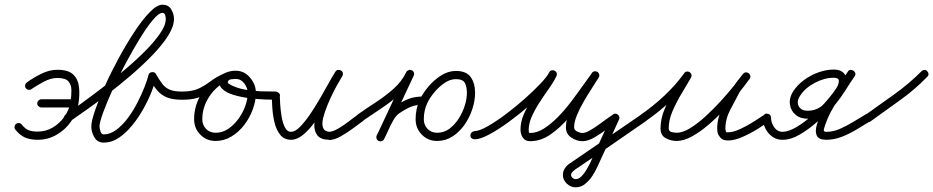

<svg xmlns="http://www.w3.org/2000/svg" viewBox="-20 -580 3986 820"><path d="M157 -121Q150 -121 144.5 -126Q139 -131 139 -138Q139 -145 144.5 -150.5Q150 -156 157 -156Q192 -156 226.5 -156Q261 -156 296 -156Q296 -156 296 -156Q296 -156 296 -156Q303 -156 308 -150.5Q313 -145 313 -138Q313 -131 308 -126Q303 -121 296 -121Q261 -121 226.5 -121Q192 -121 157 -121Q157 -121 157 -121Q157 -121 157 -121ZM90 -204Q86 -210 87.5 -217Q89 -224 95 -228Q122 -248 156.5 -265Q191 -282 225 -282Q272 -282 293 -261.5Q314 -241 317.5 -208Q321 -175 315 -137Q308 -96 283 -60.5Q258 -25 221 -4Q184 17 141 17Q110 17 87.5 7.5Q65 -2 46 -26Q46 -26 46 -26Q46 -26 46 -26Q41 -32 42 -39Q43 -46 48 -51Q54 -55 61 -54.5Q68 -54 73 -48Q87 -30 102 -24Q117 -18 141 -18Q176 -18 205.5 -35.5Q235 -53 255 -81.5Q275 -110 281 -143Q285 -170 285 -193.5Q285 -217 272.5 -232Q260 -247 225 -247Q197 -247 167 -231Q137 -215 115 -200Q109 -195 101.5 -196.5Q94 -198 90 -204Z M257 -67Q252 -73 253.5 -80Q255 -87 261 -91Q284 -107 323.5 -135.5Q363 -164 411.5 -201Q460 -238 508.5 -278.5Q557 -319 597.5 -359.5Q638 -400 663 -436Q688 -472 688 -499Q688 -505 685.5 -515Q683 -525 674 -525Q658 -525 632.5 -494.5Q607 -464 577 -415Q547 -366 516.5 -309Q486 -252 461 -197Q436 -142 420.5 -99.5Q405 -57 405 -40Q405 -32 409 -19Q413 -6 423 -6Q450 -6 476 -25Q502 -44 525 -74.5Q548 -105 566 -140Q584 -175 596.5 -206.5Q609 -238 614 -259Q616 -270 629 -272Q641 -273 646 -264Q660 -239 673 -222Q686 -205 705 -197Q724 -189 757 -189Q764 -189 769.5 -183.5Q775 -178 775 -171Q775 -164 769.5 -159Q764 -154 757 -154Q718 -154 693 -164Q668 -174 650.5 -195Q633 -216 616 -246Q613 -251 618 -254.5Q623 -258 630 -259Q637 -260 643 -258Q649 -256 648 -251Q642 -225 627.5 -188.5Q613 -152 592 -114.5Q571 -77 544.5 -44.5Q518 -12 487.5 8.5Q457 29 423 29Q396 29 383 6.5Q370 -16 370 -40Q370 -62 386 -108.5Q402 -155 428.5 -214Q455 -273 488 -333.5Q521 -394 555 -445.5Q589 -497 620 -528.5Q651 -560 674 -560Q699 -560 711 -540.5Q723 -521 723 -499Q723 -467 698 -427.5Q673 -388 631.5 -345Q590 -302 540.5 -259.5Q491 -217 441.5 -179Q392 -141 349.5 -111Q307 -81 281 -63Q275 -58 268 -59.5Q261 -61 257 -67Z M757 -154Q750 -153 745 -158.5Q740 -164 740 -171Q739 -178 744.5 -183Q750 -188 757 -189Q800 -189 826.5 -201Q853 -213 876.5 -231Q900 -249 934 -265Q941 -269 947.5 -266Q954 -263 957 -257Q960 -251 958.5 -244Q957 -237 949 -234Q903 -212 873.5 -167Q844 -122 844 -71Q844 -46 860 -29.5Q876 -13 901 -13Q930 -13 954.5 -29.5Q979 -46 998 -72Q1017 -98 1027.5 -127.5Q1038 -157 1038 -183Q1038 -204 1023.5 -223.5Q1009 -243 986 -243Q980 -243 968 -241.5Q956 -240 954 -232Q954 -232 953 -232Q953 -232 953 -232Q951 -226 957.5 -222Q964 -218 968 -216Q994 -203 1027.5 -197Q1061 -191 1095 -190Q1129 -189 1158 -189Q1158 -189 1158 -189Q1158 -189 1158 -189Q1165 -188 1170.5 -183Q1176 -178 1176 -171Q1175 -164 1170 -158.5Q1165 -153 1158 -154Q1144 -154 1113.5 -155Q1083 -156 1046.5 -160.5Q1010 -165 978 -174.5Q946 -184 928.5 -201Q911 -218 921 -244Q921 -244 921 -244Q920 -244 920 -244Q928 -264 947.5 -271Q967 -278 986 -278Q1023 -278 1048 -248.5Q1073 -219 1073 -183Q1073 -150 1060 -114Q1047 -78 1023.5 -47Q1000 -16 968.5 3Q937 22 901 22Q862 22 835.5 -5Q809 -32 809 -71Q809 -132 844 -186Q879 -240 934 -265Q942 -269 948 -266Q954 -263 957 -257Q960 -251 958.5 -244.5Q957 -238 949 -234Q921 -220 901.5 -206Q882 -192 863 -180Q844 -168 819.5 -161Q795 -154 757 -154Q757 -154 757 -154Q757 -154 757 -154Z M1141 -171H1140Q1140 -178 1145.5 -183Q1151 -188 1158 -188Q1165 -188 1170 -183Q1175 -178 1175 -171Q1175 -160 1176.5 -135.5Q1178 -111 1182.5 -83.5Q1187 -56 1196.5 -36.5Q1206 -17 1223 -17Q1240 -17 1260.5 -37.5Q1281 -58 1303 -90Q1325 -122 1345.5 -157.5Q1366 -193 1383.5 -224.5Q1401 -256 1412 -273Q1417 -281 1424 -281.5Q1431 -282 1436 -279Q1442 -276 1444 -269Q1446 -262 1442 -255Q1439 -249 1427.5 -230Q1416 -211 1402.5 -184Q1389 -157 1377.5 -128.5Q1366 -100 1360 -75.5Q1354 -51 1359.5 -35Q1365 -19 1386 -17Q1386 -17 1385 -17Q1385 -17 1385 -17Q1401 -17 1425.5 -31.5Q1450 -46 1473 -64Q1496 -82 1510 -91Q1510 -91 1510 -91Q1510 -91 1510 -91Q1516 -95 1523 -94Q1530 -93 1534 -87Q1538 -81 1537 -74Q1536 -67 1530 -63Q1512 -50 1486.5 -31Q1461 -12 1434 3Q1407 18 1385 18Q1385 18 1385 17Q1384 17 1384 17Q1349 16 1335 -2.5Q1321 -21 1322.5 -50Q1324 -79 1335 -112Q1346 -145 1361 -177.5Q1376 -210 1390.5 -235.5Q1405 -261 1412 -273Q1416 -280 1423 -281Q1430 -282 1436 -279Q1442 -275 1444 -268.5Q1446 -262 1442 -255Q1428 -233 1409.5 -199Q1391 -165 1369 -127.5Q1347 -90 1323 -57Q1299 -24 1273.5 -3.5Q1248 17 1223 17Q1194 17 1177 -4Q1160 -25 1152.5 -56.5Q1145 -88 1143 -119.5Q1141 -151 1141 -171Q1141 -171 1141 -171Q1141 -171 1141 -171Z M1528 -63Q1522 -58 1515 -59.5Q1508 -61 1504 -67Q1499 -73 1500.5 -80Q1502 -87 1508 -91Q1543 -116 1584 -142.5Q1625 -169 1661 -201Q1697 -233 1715 -272Q1718 -278 1725 -280.5Q1732 -283 1738 -280Q1745 -277 1747.5 -270.5Q1750 -264 1747 -257Q1727 -214 1689.5 -180Q1652 -146 1609 -117.5Q1566 -89 1528 -63Q1528 -63 1528 -63Q1528 -63 1528 -63ZM1738 -280Q1745 -277 1747.5 -270.5Q1750 -264 1747 -257Q1715 -189 1683.5 -121.5Q1652 -54 1621 13Q1621 13 1621 13Q1621 13 1621 13Q1618 20 1611 22.5Q1604 25 1597 22Q1591 19 1588.5 12Q1586 5 1589 -1Q1621 -69 1652.5 -136.5Q1684 -204 1715 -272Q1718 -278 1725 -280.5Q1732 -283 1738 -280ZM1620 14Q1617 21 1610 23Q1603 25 1597 22Q1590 18 1588 11Q1586 4 1589 -2Q1599 -21 1610 -45Q1621 -69 1634.5 -90.5Q1648 -112 1665 -124Q1697 -147 1724.5 -157.5Q1752 -168 1790 -168Q1790 -168 1790 -168Q1790 -168 1790 -168Q1797 -168 1802.5 -162.5Q1808 -157 1808 -150Q1808 -143 1802.5 -138Q1797 -133 1790 -133Q1757 -133 1735 -124Q1713 -115 1685 -96Q1671 -86 1659.5 -66Q1648 -46 1638.5 -24Q1629 -2 1620 14Q1620 14 1620 14Q1620 14 1620 14ZM1847 -13Q1876 -13 1899 -30Q1922 -47 1939 -73.5Q1956 -100 1965 -129Q1974 -158 1974 -183Q1974 -209 1965.5 -225.5Q1957 -242 1927 -242Q1902 -242 1877.5 -225Q1853 -208 1833.5 -184Q1814 -160 1805 -140Q1805 -140 1805 -140Q1805 -140 1805 -140Q1790 -108 1790 -71Q1790 -46 1806 -29.5Q1822 -13 1847 -13ZM1773 -154Q1773 -154 1773 -154Q1773 -154 1773 -154Q1785 -181 1809 -209.5Q1833 -238 1863.5 -257.5Q1894 -277 1927 -277Q1972 -277 1990.5 -250.5Q2009 -224 2009 -183Q2009 -151 1997.5 -115Q1986 -79 1964.5 -48Q1943 -17 1913 2.5Q1883 22 1847 22Q1808 22 1781.5 -5Q1755 -32 1755 -71Q1755 -116 1773 -154Z M1989 -2Q1989 -9 1994 -14Q1999 -19 2006 -20Q2026 -20 2061.5 -40Q2097 -60 2138.5 -91Q2180 -122 2219 -156.5Q2258 -191 2287 -221.5Q2316 -252 2325 -270Q2329 -278 2336 -279.5Q2343 -281 2349 -278Q2354 -275 2357 -268.5Q2360 -262 2356 -254Q2344 -229 2324 -201Q2304 -173 2284.5 -143Q2265 -113 2251.5 -83Q2238 -53 2238 -26Q2238 -23 2238.5 -17.5Q2239 -12 2244 -12Q2273 -12 2303 -31Q2333 -50 2362.5 -80Q2392 -110 2418.5 -145Q2445 -180 2468 -212.5Q2491 -245 2508 -268Q2513 -275 2519.5 -275.5Q2526 -276 2532 -273Q2537 -269 2539 -262.5Q2541 -256 2537 -249Q2524 -228 2506.5 -201Q2489 -174 2472 -144.5Q2455 -115 2443.5 -87Q2432 -59 2432 -36Q2432 -24 2445.5 -18Q2459 -12 2468 -12Q2479 -12 2496.5 -21.5Q2514 -31 2533 -44.5Q2552 -58 2569.5 -71Q2587 -84 2598 -91Q2609 -99 2619 -90Q2629 -81 2624 -70Q2601 -19 2577.5 32Q2554 83 2531 133Q2531 133 2531 133Q2531 133 2531 133Q2523 151 2510 171Q2497 191 2479 205.5Q2461 220 2439 220Q2438 220 2437 219Q2437 219 2438 219Q2438 220 2438 220Q2417 220 2400.5 204Q2384 188 2384 167Q2384 151 2393 138Q2402 125 2415 117Q2415 117 2415 117Q2415 117 2415 117Q2415 117 2415 117Q2415 117 2415 117Q2491 65 2567 13Q2643 -39 2719 -91Q2719 -91 2719 -91Q2719 -91 2719 -91Q2725 -96 2732 -94.5Q2739 -93 2743 -87Q2748 -81 2746.5 -74Q2745 -67 2739 -63Q2663 -10 2587 42Q2511 94 2435 145Q2435 145 2435 145Q2435 145 2435 145Q2435 145 2435 145Q2430 149 2424.5 154.5Q2419 160 2419 167Q2419 174 2425 179.5Q2431 185 2438 185Q2438 185 2438 185Q2439 185 2439 185Q2439 185 2439 185Q2452 185 2464 172.5Q2476 160 2485 144.5Q2494 129 2499 119Q2499 119 2499 119Q2499 119 2499 119Q2522 68 2545.5 17Q2569 -34 2592 -84Q2595 -90 2601.5 -89Q2608 -88 2613 -83Q2619 -78 2621 -72Q2623 -66 2618 -63Q2599 -49 2572.5 -29Q2546 -9 2518.5 7Q2491 23 2468 23Q2443 23 2420 7.5Q2397 -8 2397 -36Q2397 -74 2416.5 -115Q2436 -156 2461.5 -195.5Q2487 -235 2507 -267Q2511 -274 2518 -274.5Q2525 -275 2531 -271Q2536 -267 2538.5 -260.5Q2541 -254 2536 -248Q2511 -214 2479.5 -168Q2448 -122 2410.5 -78.5Q2373 -35 2331.5 -6Q2290 23 2244 23Q2223 23 2213 8Q2203 -7 2203 -26Q2203 -59 2216.5 -90.5Q2230 -122 2250 -152.5Q2270 -183 2290.5 -212.5Q2311 -242 2325 -270Q2329 -278 2336 -279.5Q2343 -281 2349 -278Q2355 -275 2357.5 -268.5Q2360 -262 2356 -254Q2346 -233 2314.5 -199.5Q2283 -166 2241 -129.5Q2199 -93 2154 -60Q2109 -27 2070 -6Q2031 15 2007 15Q2000 15 1994.5 10.5Q1989 6 1989 -2Z M2738 -63Q2732 -58 2725 -59.5Q2718 -61 2714 -67Q2709 -73 2710.5 -80Q2712 -87 2718 -91Q2770 -127 2817.5 -171.5Q2865 -216 2902 -267Q2907 -274 2913.5 -274.5Q2920 -275 2925 -272Q2931 -268 2933 -262Q2935 -256 2931 -248Q2913 -217 2891 -180.5Q2869 -144 2852.5 -106Q2836 -68 2836 -32Q2836 -19 2848.5 -16Q2861 -13 2870 -13Q2895 -13 2926.5 -32Q2958 -51 2992 -82Q3026 -113 3057.5 -147.5Q3089 -182 3114 -213Q3139 -244 3153 -263Q3158 -270 3165 -270Q3172 -270 3177 -266Q3182 -262 3184 -255.5Q3186 -249 3181 -242Q3170 -229 3159 -216Q3148 -203 3140 -188Q3140 -188 3140 -189Q3140 -189 3140 -189Q3121 -153 3099.5 -112.5Q3078 -72 3078 -30Q3078 -22 3081 -18Q3081 -18 3080 -18Q3080 -18 3080 -18Q3083 -14 3082.5 -14.5Q3082 -15 3090 -15Q3111 -15 3141.5 -29Q3172 -43 3200.5 -61.5Q3229 -80 3246 -91Q3246 -91 3246 -91Q3246 -91 3246 -91Q3252 -95 3259 -94Q3266 -93 3270 -87Q3274 -81 3273 -74Q3272 -67 3266 -63Q3246 -48 3214.5 -28.5Q3183 -9 3149.5 5.5Q3116 20 3090 20Q3076 20 3066.5 15.5Q3057 11 3050 -2Q3050 -2 3050 -2Q3049 -2 3049 -2Q3043 -14 3043 -30Q3043 -77 3065.5 -121Q3088 -165 3110 -205Q3110 -205 3110 -205Q3110 -206 3110 -206Q3119 -221 3130.5 -235.5Q3142 -250 3153 -264Q3159 -271 3165.5 -271Q3172 -271 3178 -267Q3183 -263 3184.5 -256.5Q3186 -250 3181 -243Q3165 -220 3138 -186.5Q3111 -153 3077.5 -116.5Q3044 -80 3007.5 -48.5Q2971 -17 2935.5 2.5Q2900 22 2870 22Q2845 22 2823 10Q2801 -2 2801 -32Q2801 -72 2818 -113Q2835 -154 2858 -192.5Q2881 -231 2901 -266Q2905 -273 2912 -273.5Q2919 -274 2924 -270Q2930 -267 2932.5 -260.5Q2935 -254 2930 -247Q2892 -193 2842 -146.5Q2792 -100 2738 -63Q2738 -63 2738 -63Q2738 -63 2738 -63Z M3255 -95V-94Q3262 -94 3267.5 -89Q3273 -84 3273 -77Q3273 -56 3286.5 -36.5Q3300 -17 3323 -17Q3350 -18 3384.5 -39Q3419 -60 3452.5 -90.5Q3486 -121 3513.5 -153Q3541 -185 3554 -207Q3563 -222 3562.5 -235Q3562 -248 3541 -248Q3501 -248 3459.5 -226Q3418 -204 3397 -171Q3381 -147 3391 -127Q3401 -107 3430 -107Q3461 -107 3486 -124.5Q3511 -142 3531 -168Q3551 -194 3568 -222.5Q3585 -251 3601 -274Q3606 -281 3612.5 -281.5Q3619 -282 3625 -278Q3630 -275 3632.5 -268.5Q3635 -262 3630 -254Q3597 -205 3560 -153.5Q3523 -102 3504 -46Q3501 -38 3498.5 -27.5Q3496 -17 3509 -17Q3539 -17 3568 -30Q3597 -43 3625 -60Q3653 -77 3678 -92Q3684 -96 3691 -94Q3698 -92 3702 -86Q3706 -80 3704 -73Q3702 -66 3696 -62Q3668 -45 3637.5 -26.5Q3607 -8 3574.5 4.5Q3542 17 3509 17Q3477 17 3468.5 -0.5Q3460 -18 3468.5 -47Q3477 -76 3495 -110Q3513 -144 3534.5 -177Q3556 -210 3574.5 -235.5Q3593 -261 3601 -274Q3605 -281 3612 -281.5Q3619 -282 3625 -278Q3630 -275 3632.5 -268Q3635 -261 3630 -254Q3611 -227 3591.5 -195.5Q3572 -164 3549 -136Q3526 -108 3497 -90.5Q3468 -73 3430 -73Q3397 -73 3377 -90.5Q3357 -108 3353.5 -135Q3350 -162 3367 -189Q3385 -217 3413.5 -238Q3442 -259 3475.5 -271Q3509 -283 3541 -283Q3569 -283 3583 -268.5Q3597 -254 3597 -232.5Q3597 -211 3584 -189Q3568 -162 3538 -127.5Q3508 -93 3470.5 -60Q3433 -27 3395 -5Q3357 17 3324 17Q3299 18 3279.5 4.5Q3260 -9 3249 -31Q3238 -53 3238 -77Q3238 -84 3243 -89.5Q3248 -95 3255 -95Z M3673 -66Q3669 -71 3670 -78.5Q3671 -86 3677 -90Q3738 -133 3800.5 -178Q3863 -223 3916 -276Q3921 -281 3928 -281.5Q3935 -282 3940 -276Q3945 -271 3945.5 -264Q3946 -257 3940 -252Q3887 -197 3823 -151.5Q3759 -106 3697 -61Q3691 -57 3684 -58.5Q3677 -60 3673 -66Z"/></svg>

Font: FRB American Cursive
Style: Italic
Weight: 400
Italic angle: -25°
Version: Version 2.0;Modular Font Editor K font №1